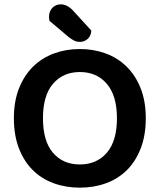

<svg xmlns="http://www.w3.org/2000/svg" viewBox="-20 -849 736 885"><path d="M652 -304Q652 -226 629 -166Q606 -106 565.5 -65.5Q525 -25 469 -4.5Q413 16 348 16Q283 16 227 -4.5Q171 -25 130.5 -65.5Q90 -106 67 -166Q44 -226 44 -304Q44 -382 67.5 -441.5Q91 -501 132 -541.5Q173 -582 228.5 -602.5Q284 -623 348 -623Q412 -623 467.5 -602.5Q523 -582 564 -541.5Q605 -501 628.5 -441.5Q652 -382 652 -304ZM519 -304Q519 -408 472.5 -462.5Q426 -517 348 -517Q271 -517 224.5 -463Q178 -409 178 -304Q178 -199 224 -145Q270 -91 348 -91Q426 -91 472.5 -145Q519 -199 519 -304ZM208 -753Q206 -763 206 -771Q206 -797 221.5 -813Q237 -829 260 -829Q289 -829 316 -801L401 -708Q399 -682 383.5 -669Q368 -656 349 -656Q333 -656 321.5 -662Q310 -668 298 -677Z"/></svg>

Font: Baloo Bhaina 2 SemiBold
Style: Regular
Weight: 600
Designer: Yesha Goshar, Manish Minz, Shuchita Grover and Ek Type
Foundry: Ek Type
Version: Version 1.640;hotconv 1.0.111;makeotfexe 2.5.65597; ttfautoh